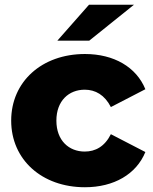

<svg xmlns="http://www.w3.org/2000/svg" viewBox="-20 -778 642 807"><path d="M337 9C459 9 553 -46 591 -139L446 -214C420 -162 381 -141 336 -141C270 -141 217 -187 217 -271C217 -355 270 -401 336 -401C381 -401 420 -379 446 -328L591 -403C553 -496 459 -551 337 -551C156 -551 27 -435 27 -271C27 -107 156 9 337 9ZM355 -607 543 -758H354L221 -607Z"/></svg>

Font: Montserrat-Alt1 ExtBd
Style: Regular
Weight: 800
Designer: Differentunic
Foundry: Differentunic
Version: Version 7.222